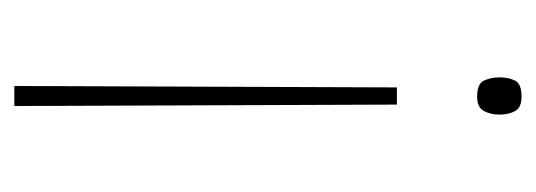

<svg xmlns="http://www.w3.org/2000/svg" viewBox="-260 -569 748 268"><g transform="rotate(-90 114.0 -435.0)"><path d="M126 -255H102L100 -789H128ZM88 -112Q88 -124 93 -133.5Q98 -143 113 -143Q131 -143 135.5 -133.5Q140 -124 140 -112Q140 -99 135.5 -90Q131 -81 113 -81Q98 -81 93 -90Q88 -99 88 -112Z"/></g></svg>

Font: Noto Sans Kannada UI ExtraCondensed Thin
Style: Regular
Weight: 100
Width: 2
Designer: Jelle Bosma - Monotype Design Team
Foundry: Monotype Imaging Inc.
Version: Version 2.005; ttfautohint (v1.8.4.7-5d5b)